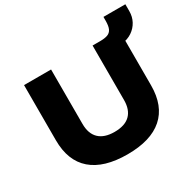

<svg xmlns="http://www.w3.org/2000/svg" viewBox="-177 -1024 1251 1230"><g transform="rotate(-30 448.0 -409.0)"><path d="M429 11Q255 11 165 -67Q75 -145 75 -297V-705H275V-302Q275 -230 314 -192.5Q353 -155 428 -155Q505 -155 543.5 -192.5Q582 -230 582 -302V-705H779V-297Q779 -145 690 -67Q601 11 429 11ZM750 -621 637 -691V-705Q672 -705 693 -712.5Q714 -720 724 -740.5Q734 -761 734 -801V-829H896V-778Q896 -737 878 -703.5Q860 -670 827.5 -648Q795 -626 750 -621Z"/></g></svg>

Font: Nunito Sans 10pt SemiExpanded Black
Style: Regular
Weight: 900
Width: 6
Designer: Vernon Adams
Foundry: Vernon Adams
Version: Version 3.101;gftools[0.9.27]